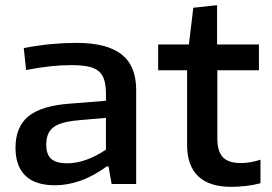

<svg xmlns="http://www.w3.org/2000/svg" viewBox="-20 -712 1051 743"><path d="M193 5Q117 5 78.5 -32Q40 -69 40 -140Q40 -221 90 -262Q140 -303 251 -311L390 -322V-346Q390 -379 384 -400.5Q378 -422 363 -435.5Q348 -449 321.5 -454.5Q295 -460 253 -460Q179 -460 81 -441L72 -526Q131 -537 179.5 -541.5Q228 -546 276 -546Q394 -546 450.5 -501.5Q507 -457 507 -364V0H412L400 -68H393Q341 -30 291 -12.5Q241 5 193 5ZM240 -80Q275 -80 313.5 -93.5Q352 -107 390 -133V-256L288 -247Q252 -244 227 -237.5Q202 -231 187 -219.5Q172 -208 165.5 -191.5Q159 -175 159 -152Q159 -114 178.5 -97Q198 -80 240 -80Z M874 11Q790 11 747 -30Q704 -71 704 -151V-440H592V-540H711L728 -682L820 -692V-540H982V-440H821V-177Q821 -126 842.5 -103.5Q864 -81 913 -81Q948 -81 988 -94V-3Q963 4 933 7.5Q903 11 874 11Z"/></svg>

Font: Encode Sans Wide
Style: Medium
Weight: 500
Designer: Pablo Impallari, Andres Torresi
Foundry: Pablo Impallari, Andres Torresi
Version: Version 1.000; ttfautohint (v1.00) -l 8 -r 50 -G 200 -x 14 -